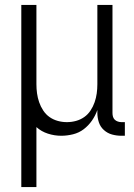

<svg xmlns="http://www.w3.org/2000/svg" viewBox="-20 -540 540 775"><path d="M66 215V-520H127V-200Q127 -181 129.5 -163Q132 -145 138 -127.5Q144 -110 154.5 -94Q165 -78 180 -67.5Q195 -57 213 -52Q231 -47 250 -47Q269 -47 287 -52Q305 -57 320 -67.5Q335 -78 345.5 -94Q356 -110 362 -127.5Q368 -145 370.5 -163Q373 -181 373 -200V-520H434V-84Q434 -76 436 -69Q438 -62 443 -57Q448 -52 455.5 -49.5Q463 -47 470 -47H484V8H470Q451 8 432.5 3Q414 -2 399.5 -15Q385 -28 379 -46.5Q373 -65 373 -84V-96Q365 -73 351 -53Q337 -33 318 -18.5Q299 -4 275 2Q251 8 227 8Q200 8 173.5 -0.5Q147 -9 127 -27V215Z"/></svg>

Font: Iosevka SS04 Light
Style: Regular
Weight: 300
Monospace: yes
Designer: Belleve Invis
Foundry: Belleve Invis
Version: Version 19.0.0; ttfautohint (v1.8.4)